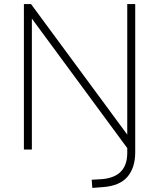

<svg xmlns="http://www.w3.org/2000/svg" viewBox="-20 -732 779 940"><path d="M642 -712V14Q642 89 604 133.5Q566 178 484 184L432 188L429 148L480 145Q603 134 603 17V-7L136 -641V0H97V-712H132L603 -73V-712Z"/></svg>

Font: MuliDisplayVN ExtraLight
Style: Regular
Weight: 200
Designer: Vernon Adams
Foundry: Vernon Adams
Version: Version 2.100